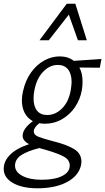

<svg xmlns="http://www.w3.org/2000/svg" viewBox="-77 -726 567 1035"><path d="M-57 184Q-57 143 -23 108.5Q11 74 80 51Q45 33 45 6Q45 -32 100 -73Q71 -89 56 -117.5Q41 -146 41 -185Q41 -209 47 -234Q60 -293 90.5 -335.5Q121 -378 161.5 -400Q202 -422 245 -422Q290 -422 321 -398L470 -408L461 -361L351 -362Q368 -331 368 -286Q368 -262 364 -239Q355 -190 327.5 -149Q300 -108 257.5 -83.5Q215 -59 164 -59Q149 -59 135 -62Q105 -38 105 -18Q105 1 129.5 11Q154 21 212 36Q281 53 321.5 77Q362 101 362 146Q362 152 360 164Q347 222 284 255.5Q221 289 125 289Q43 289 -7 260.5Q-57 232 -57 184ZM305 -244Q309 -272 309 -284Q309 -327 290 -351.5Q271 -376 235 -376Q190 -376 154.5 -338Q119 -300 108 -237Q104 -217 104 -195Q104 -152 123 -129Q142 -106 177 -106Q223 -106 259 -143Q295 -180 305 -244ZM283 -706H329L391 -509H343L294 -647L186 -509H136ZM147 243Q218 243 258.5 222.5Q299 202 299 167Q299 136 268.5 119Q238 102 177 84L135 72Q69 89 36.5 111Q4 133 4 167Q4 201 43.5 222Q83 243 147 243Z"/></svg>

Font: LXGW Bright GB
Style: Italic
Weight: 400
Italic angle: -12°
Designer: Christian Thalmann (Catharsis Fonts)
Foundry: LXGW / Christian Thalmann (Catharsis Fonts) / Fontworks Inc.
Version: Version 5.510